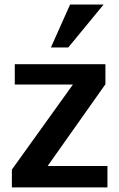

<svg xmlns="http://www.w3.org/2000/svg" viewBox="-20 -816 517 836"><path d="M201.7 -609.4 285.2 -796.4H431.2L277.3 -609.4ZM31.7 0V-77.6L297.4 -447.8H44.4V-536.6H439V-449.2L187.5 -93.3H447.8V0Z"/></svg>

Font: Oxygen
Style: Bold
Weight: 700
Designer: vernon adams
Foundry: Vernon Adams
Version: Version 0.2.3 webfont; ttfautohint (v0.93.3-1d66) -l 8 -r 50